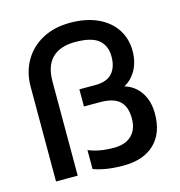

<svg xmlns="http://www.w3.org/2000/svg" viewBox="-106 -794 841 898"><g transform="rotate(-15 315.0 -345.0)"><path d="M238 -12V-104Q288 -82 362 -82Q416 -82 446.5 -111Q477 -140 477 -193Q477 -250 447.5 -277.5Q418 -305 353 -305H275V-388H352Q408 -388 434 -417Q460 -446 460 -498Q460 -550 426 -578.5Q392 -607 312 -607Q240 -607 201.5 -569.5Q163 -532 163 -455V0H58V-458Q58 -528 89.5 -583Q121 -638 178.5 -669Q236 -700 312 -700Q393 -700 449.5 -672.5Q506 -645 534 -599.5Q562 -554 562 -498Q562 -445 540 -405.5Q518 -366 482 -347Q531 -332 559 -290Q587 -248 587 -187Q587 -93 533.5 -41.5Q480 10 382 10Q297 10 238 -12Z"/></g></svg>

Font: Kanit
Style: Regular
Weight: 400
Designer: Katatrad Team
Foundry: Cadson Demak
Version: Version 1.001